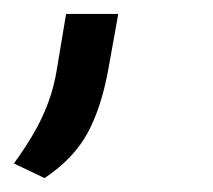

<svg xmlns="http://www.w3.org/2000/svg" viewBox="-35 -104 306 276"><path d="M29 152 -15 131Q1 109 13.5 87.5Q26 66 34.5 43Q43 20 47 -6L60 -84H135L121 -6Q111 50 91 87Q71 124 29 152Z"/></svg>

Font: Gantari
Style: Italic
Weight: 400
Italic angle: -10°
Designer: Anugrah Pasau
Foundry: Lafontype
Version: Version 1.000; ttfautohint (v1.8.3)